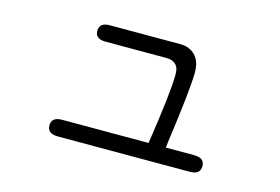

<svg xmlns="http://www.w3.org/2000/svg" viewBox="-71 -631 1143 785"><g transform="rotate(15 500.0 -239.0)"><path d="M619.1 -361.3Q619.1 -286.1 585 -62.5H219.7Q194.3 -62.5 183.6 -51.8Q174.8 -43 174.8 -27.3Q174.8 7.8 219.7 7.8H778.3Q802.7 7.8 813.5 -2.9Q822.3 -11.7 822.3 -27.3Q822.3 -43 813.5 -51.8Q802.7 -62.5 778.3 -62.5H658.2L661.1 -88.9Q693.4 -319.3 693.4 -390.6Q693.4 -437.5 668.9 -461.9Q644.5 -486.3 607.4 -486.3H308.6Q273.4 -486.3 266.6 -465.8Q263.7 -460 263.7 -452.1Q263.7 -436.5 272.5 -427.7Q283.2 -417 308.6 -417H565.4Q605.5 -417 616.2 -385.7Q619.1 -375 619.1 -361.3Z"/></g></svg>

Font: FakePearl
Style: Light
Weight: 350
Version: Version 1.2